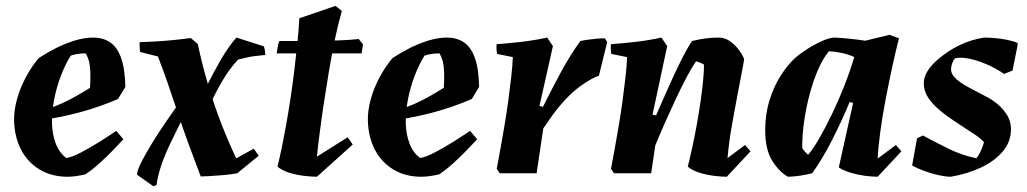

<svg xmlns="http://www.w3.org/2000/svg" viewBox="-20 -602 3567 667"><path d="M214.2 12Q160.2 12 118.7 -12.5Q77.2 -37 53.8 -81.1Q30.3 -125.3 28.9 -183.9Q28.4 -220 39.5 -259.1Q50.6 -298.3 70.6 -335.1Q90.5 -372 114.3 -399.9Q142.9 -418.9 174.9 -435.1Q207 -451.2 240.3 -461.4Q273.7 -471.5 303.4 -471.5Q337.3 -471.5 361.8 -455.5Q386.2 -439.5 400.1 -402.4Q414 -365.3 415.5 -300.1L389.8 -257.9Q324.2 -229.9 259.5 -212.5Q194.9 -195 133.1 -186.3L133.5 -220Q175.6 -232.7 213.1 -251.5Q250.6 -270.3 292.8 -297.1Q294.7 -328.8 293.9 -350.4Q293.2 -372.1 289.4 -387.6Q285.7 -403.1 277.6 -416.6Q265.6 -416.6 251.8 -414.8Q237.9 -413 226 -408.9Q207.3 -379.7 191.7 -339.2Q176.2 -298.6 167.9 -255.2Q159.7 -211.8 160.6 -173.4Q161.6 -136.4 173.3 -104.4Q185 -72.4 210.1 -53.2Q230 -55.8 261.7 -72.5Q293.4 -89.1 326.7 -110Q360.1 -130.9 383.9 -147.4L408.7 -118.3Q394.3 -102.8 371.5 -79.1Q348.7 -55.4 323.2 -32.7Q297.7 -9.9 276.2 3.8Q260.6 7.4 245 9.7Q229.4 12 214.2 12Z M677.4 11Q657 -41.9 635.3 -101.1Q613.5 -160.3 594 -220.7Q578.5 -267.7 561.9 -315.3Q545.2 -362.9 528.7 -405.8L466.6 -421.5Q465.6 -428.9 465.1 -438.4Q464.6 -447.8 465 -455.3Q492.2 -456.3 522.1 -458.1Q552 -459.8 582.9 -462.9Q613.7 -465.9 642.8 -469.9L667 -449.2Q682 -378.8 702.7 -308.4Q723.5 -238 748.7 -172.9Q773.9 -107.8 800.8 -51.9L861.7 -85.6L878.7 -61L804.1 0Q799.1 1 783 3.3Q766.9 5.5 746.7 7Q726.6 8.5 707.5 9.8Q688.4 11 677.4 11ZM512.7 45 456 5Q456 -9 471.2 -39.2Q486.5 -69.4 510 -107.4Q533.4 -145.3 559.4 -183Q585.4 -220.8 607.6 -252Q629.9 -283.2 641.3 -299.2L657.3 -269.7Q606.4 -177.3 569 -98.1Q531.7 -19 523.7 41ZM673.3 -157.8 649.9 -204.8Q669.3 -244.2 693.6 -293.9Q717.9 -343.7 745.4 -391.6Q773 -439.6 801.4 -471.5L896.6 -441Q898.6 -436 900.1 -427.3Q901.6 -418.6 901.6 -411.1Q889.1 -410.1 865.1 -407.1Q841.1 -404.1 807.2 -395.1Q777.7 -363.6 752.7 -321.4Q727.8 -279.2 708.3 -235.7Q688.8 -192.3 673.3 -157.8Z M1081 12Q1062.4 12 1036.7 8.9Q1010.9 5.9 985.9 -1.7Q960.9 -9.2 943.9 -23.1Q951.4 -53.1 959.2 -90.6Q966.9 -128.2 974.7 -171.7Q982.4 -215.2 989.5 -261.9Q996.5 -308.7 1002.3 -356.4Q1008.1 -404.1 1012.9 -450.3Q1017.7 -496.4 1019.8 -538.5L1145.4 -581.5L1167.6 -563.9Q1155.1 -521.2 1143.8 -467.2Q1132.6 -413.2 1122.8 -354.8Q1113 -296.4 1104.6 -240.6Q1096.3 -184.8 1090.2 -137Q1084 -89.2 1080.9 -57.8L1187.8 -125.1L1205.4 -100ZM941.2 -416.5Q943.2 -429.5 945.2 -441.5Q947.2 -453.5 950.2 -459.5Q977.2 -459.5 1013.5 -459.5Q1049.8 -459.5 1089.2 -460Q1128.6 -460.5 1164.9 -462Q1201.1 -463.5 1226.1 -466.5L1241.1 -447.5L1236.1 -416.5Z M1443.2 12Q1389.2 12 1347.7 -12.5Q1306.2 -37 1282.8 -81.1Q1259.3 -125.3 1257.9 -183.9Q1257.4 -220 1268.5 -259.1Q1279.6 -298.3 1299.6 -335.1Q1319.5 -372 1343.3 -399.9Q1371.9 -418.9 1403.9 -435.1Q1436 -451.2 1469.3 -461.4Q1502.7 -471.5 1532.4 -471.5Q1566.3 -471.5 1590.8 -455.5Q1615.2 -439.5 1629.1 -402.4Q1643 -365.3 1644.5 -300.1L1618.8 -257.9Q1553.2 -229.9 1488.5 -212.5Q1423.9 -195 1362.1 -186.3L1362.5 -220Q1404.6 -232.7 1442.1 -251.5Q1479.6 -270.3 1521.8 -297.1Q1523.7 -328.8 1522.9 -350.4Q1522.2 -372.1 1518.4 -387.6Q1514.7 -403.1 1506.6 -416.6Q1494.6 -416.6 1480.8 -414.8Q1466.9 -413 1455 -408.9Q1436.3 -379.7 1420.7 -339.2Q1405.2 -298.6 1396.9 -255.2Q1388.7 -211.8 1389.6 -173.4Q1390.6 -136.4 1402.3 -104.4Q1414 -72.4 1439.1 -53.2Q1459 -55.8 1490.7 -72.5Q1522.4 -89.1 1555.7 -110Q1589.1 -130.9 1612.9 -147.4L1637.7 -118.3Q1623.3 -102.8 1600.5 -79.1Q1577.7 -55.4 1552.2 -32.7Q1526.7 -9.9 1505.2 3.8Q1489.6 7.4 1474 9.7Q1458.4 12 1443.2 12Z M1716.1 0 1705.6 -15.5Q1711.1 -44.3 1718.1 -82.9Q1725.1 -121.5 1732.4 -164.7Q1739.7 -207.8 1745.6 -251Q1751.4 -294.3 1755.9 -333.7Q1760.5 -373.2 1761.5 -403.6L1706.8 -414.7Q1703.8 -430.5 1705.2 -448.5Q1747.8 -451.5 1793.8 -456.9Q1839.7 -462.4 1880.8 -471.5L1900.8 -441.8L1854.1 -234L1866.3 -231Q1882.5 -263.2 1898.3 -294.2Q1914.2 -325.1 1930.3 -354.5Q1946.3 -383.9 1962.9 -410.2Q1979.5 -436.6 1996.1 -459.5Q2012.7 -462.9 2026.3 -464.6Q2039.9 -466.4 2053.4 -467.6Q2066.8 -468.9 2081.4 -468.9L2089.4 -455.9L2060.6 -339Q2049.6 -335.1 2038.1 -329.2Q2026.7 -323.3 2015.2 -315.9Q2003.8 -308.5 1991.8 -299.6Q1975.7 -287.5 1960.1 -272.4Q1944.4 -257.3 1928.8 -239.1Q1913.2 -220.9 1898.1 -200.1Q1883 -179.3 1867.4 -156L1844.1 0Z M2504.9 12Q2486.3 12 2461.1 8.9Q2435.8 5.9 2411.1 -1.7Q2386.4 -9.2 2369.3 -23.1Q2377.4 -54.8 2385.5 -92.6Q2393.6 -130.3 2400.9 -170.6Q2408.1 -211 2413.7 -249.6Q2419.2 -288.2 2422.5 -321.3Q2425.7 -354.5 2425.7 -377.5Q2421.1 -380.7 2413.4 -383.8Q2405.7 -387 2397.9 -389Q2383.6 -368.4 2365.4 -334.1Q2347.2 -299.8 2327.8 -258.3Q2308.4 -216.8 2289.8 -175Q2271.3 -133.1 2256.4 -96.8L2242.1 0H2113.1L2102.6 -15.5Q2108.1 -44.3 2115.1 -82.9Q2122.1 -121.5 2129.4 -164.7Q2136.7 -207.8 2142.6 -251Q2148.4 -294.3 2152.9 -333.7Q2157.5 -373.2 2158.5 -403.6L2103.8 -414.7Q2100.8 -430.5 2102.2 -448.5Q2144.8 -451.5 2190.8 -456.9Q2236.7 -462.4 2277.8 -471.5L2297.8 -441.8L2246.9 -204L2259.1 -201Q2273.4 -233.2 2288.8 -268.7Q2304.2 -304.1 2320.6 -339.5Q2337.1 -374.9 2353 -405.7Q2368.9 -436.6 2383.6 -459.5Q2409 -465.5 2430.9 -468.5Q2452.8 -471.5 2476.9 -471.5Q2498.4 -471.5 2516.8 -458.2Q2535.1 -444.9 2547.9 -427.2Q2560.7 -409.5 2565.1 -396.2Q2561.2 -371.3 2555.7 -343.7Q2550.2 -316.1 2544.9 -287.7Q2539.7 -259.2 2534.2 -230.8Q2528.6 -199.7 2523 -168.8Q2517.4 -138 2513.6 -109.2Q2509.9 -80.4 2507.4 -53L2568.2 -98.2L2587.3 -76.3Z M2717.6 12Q2688.9 -2.8 2663.6 -42.1Q2638.3 -81.3 2638.3 -149.5Q2638.3 -206 2653.3 -253.8Q2668.2 -301.7 2692.1 -339.2Q2716 -376.7 2742.2 -400.6Q2761.4 -417.3 2787.3 -433.5Q2813.2 -449.7 2838.4 -460.6Q2863.7 -471.5 2879.4 -471.5Q2905.9 -470.1 2932.9 -467.3Q2959.9 -464.6 2985.8 -460.6L3069.9 -481L3103 -469Q3091.3 -423.3 3079.4 -368.6Q3067.5 -313.9 3056.6 -256.8Q3045.7 -199.6 3038.4 -146.4Q3031 -93.2 3029 -51.1L3092.3 -98.2L3111.4 -76.3L3028.9 12Q3010.3 12 2984.8 8.7Q2959.3 5.3 2934.9 -2Q2910.4 -9.2 2893.9 -20.5L2943.8 -244.5L2931.6 -247.5Q2917.8 -214.2 2902.1 -180.4Q2886.4 -146.5 2870 -114.3Q2853.6 -82 2836.1 -53Q2818.6 -24 2801.3 0Q2782.6 4.5 2761 8Q2739.4 11.5 2717.6 12ZM2787.5 -64.2Q2804.8 -84.5 2826.4 -121.9Q2848 -159.3 2870.8 -206.8Q2893.7 -254.3 2913.7 -305.4Q2933.8 -356.5 2947.6 -403.9Q2927.9 -412.9 2904.8 -418Q2881.8 -423 2859.6 -423.9Q2839.4 -399.9 2822.5 -361.3Q2805.6 -322.7 2793.2 -276.5Q2780.7 -230.2 2773.9 -183.1Q2767 -136 2767 -96.4Q2767 -94.3 2767 -92.3Q2767 -90.3 2767 -87.8Q2770.6 -81.5 2776.2 -75.2Q2781.9 -68.9 2787.5 -64.2Z M3282.6 12Q3265.7 12 3240.5 6.5Q3215.4 1 3191 -8Q3166.6 -17 3148.7 -27L3165.7 -121.4L3186 -131.4Q3227.2 -108.9 3275.2 -85.4Q3323.1 -61.8 3371.7 -52.3Q3381.3 -63.6 3388.1 -79.6Q3394.9 -95.5 3398.4 -108.3Q3391.8 -115.5 3383.3 -122.4Q3374.9 -129.3 3365.2 -135.6Q3355.5 -142 3345.7 -148.1Q3321 -164.8 3293.9 -182.5Q3266.7 -200.2 3242.9 -220.5Q3219 -240.7 3204 -263.4Q3189.1 -286.2 3189.1 -313Q3189.1 -333.4 3201.8 -354.3Q3214.5 -375.3 3237.6 -395.1Q3274.3 -426.6 3314.4 -445.5Q3354.4 -464.5 3398.5 -471.5Q3415.4 -471.5 3437.7 -469.5Q3460 -467.5 3481.4 -463Q3502.7 -458.5 3515.1 -452.5V-445L3497.4 -356.8L3468.1 -345.3Q3437.1 -366.5 3403.3 -380.4Q3369.5 -394.3 3341.6 -399.1Q3328.6 -401.5 3317.6 -401.6Q3306.6 -401.7 3296.9 -399.1Q3290.9 -390.9 3287.4 -380.6Q3283.9 -370.4 3283.9 -362.2Q3283.9 -343 3302.5 -327Q3321 -310.9 3348.7 -296.6Q3376.4 -282.2 3403 -268Q3426.4 -256.5 3446.5 -239.4Q3466.5 -222.4 3479.3 -201Q3492.1 -179.7 3492.1 -153.3Q3492.1 -109.4 3463.5 -75.7Q3434.9 -42 3387.3 -19.7Q3339.6 2.5 3282.6 12Z"/></svg>

Font: Labrada
Style: Italic
Weight: 400
Italic angle: -7°
Designer: Mercedes Jáuregui
Foundry: Omnibus-Type Team
Version: Version 1.000